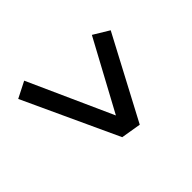

<svg xmlns="http://www.w3.org/2000/svg" viewBox="-103 -693 706 706"><g transform="rotate(45 250.0 -339.5)"><path d="M55 -130 23 -193 352 -341 80 -488 117 -549 438 -379 425 -301Z"/></g></svg>

Font: Iosevka Slab
Style: Italic
Weight: 400
Italic angle: -9°
Monospace: yes
Designer: Belleve Invis
Foundry: Belleve Invis
Version: Version 11.1.0; ttfautohint (v1.8.3)